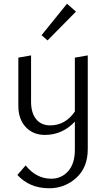

<svg xmlns="http://www.w3.org/2000/svg" viewBox="-20 -716 568 1026"><path d="M386 -654 234 -500 202 -528 338 -696ZM380 -408 449 -420V81Q449 179 387.5 234.5Q326 290 243 290Q138 290 73 219L117 168Q174 239 254 239Q308 239 344 199Q380 159 380 84V-66Q313 5 220 5Q157 5 117.5 -37Q78 -79 78 -151V-408L146 -420V-173Q146 -113 173 -79.5Q200 -46 248 -46Q329 -46 380 -120Z"/></svg>

Font: EauTestInfant
Style: Regular
Weight: 400
Designer: Christian Thalmann (Catharsis Fonts)
Version: Version 0.001;PS 000.001;hotconv 1.0.88;makeotf.lib2.5.64775